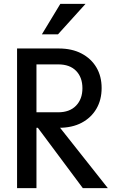

<svg xmlns="http://www.w3.org/2000/svg" viewBox="-20 -970 589 990"><path d="M68 0V-720H283Q351 -720 400.5 -694Q450 -668 477 -622.5Q504 -577 504 -516Q504 -455 477 -409Q450 -363 401 -337Q352 -311 283 -311H142V-391H280Q339 -391 372 -425Q405 -459 405 -515Q405 -571 372.5 -604.5Q340 -638 280 -638H168V0ZM407 0 132 -369H244L536 0ZM279 -793H196L291 -950H421Z"/></svg>

Font: Instrument Sans SemiCondensed Medium
Style: Regular
Weight: 500
Width: 4
Designer: Rodrigo Fuenzalida
Foundry: fragTYPE
Version: Version 1.000;gftools[0.9.28]